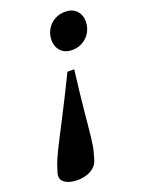

<svg xmlns="http://www.w3.org/2000/svg" viewBox="-217 -511 611 824"><g transform="rotate(-20 89.0 -99.0)"><path d="M-79.5 191 -69.5 160Q-65.5 147.5 -58.2 131Q-51 114.5 -40.2 92.8Q-29.5 71 -15 43Q-0.5 15 18 -20.8Q36.5 -56.5 59.2 -101.8Q82 -147 109 -202.5H140Q133 -147 128 -101.5Q123 -56 119.5 -20Q116 16 113.2 44.2Q110.5 72.5 108 94.2Q105.5 116 103 132Q100.5 148 97 160L88 191.5Q82.5 211.5 68 224.2Q53.5 237 33.8 243.2Q14 249.5 -9 249.5Q-31 249.5 -49.5 243Q-68 236.5 -76.5 223.8Q-85 211 -79.5 191ZM161.5 -283Q128 -283 109.5 -302.8Q91 -322.5 91 -352Q91 -379.5 103.8 -401.2Q116.5 -423 138.2 -435.5Q160 -448 186.5 -448Q220 -448 238.5 -428.5Q257 -409 257 -379.5Q257 -352 244.2 -330.2Q231.5 -308.5 210 -295.8Q188.5 -283 161.5 -283Z"/></g></svg>

Font: Newsreader 24pt
Style: Bold Italic
Weight: 700
Italic angle: -17°
Designer: Hugues Gentile
Foundry: Production Type
Version: Version 1.003